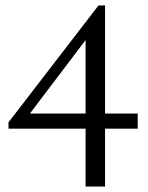

<svg xmlns="http://www.w3.org/2000/svg" viewBox="-20 -550 540 700"><path d="M292 130V-81H11V-104L339 -530H363V-136H482V-81H363V130ZM89 -136H292V-404Z"/></svg>

Font: Spectral SC Light
Style: Regular
Weight: 300
Designer: Jean-Baptiste Levee
Foundry: Production Type
Version: Version 2.001